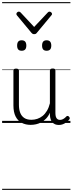

<svg xmlns="http://www.w3.org/2000/svg" viewBox="-20 -1163 686 1816"><path d="M270 18Q222 18 185 -1.5Q148 -21 127.5 -61.5Q107 -102 107 -166V-496Q107 -505 113 -509.5Q119 -514 132 -514Q146 -514 152.5 -509.5Q159 -505 159 -496V-171Q159 -127 171.5 -95.5Q184 -64 210 -47Q236 -30 277 -30Q306 -30 333 -39Q360 -48 383 -66.5Q406 -85 424 -115Q442 -145 452 -186V-496Q452 -506 458.5 -510.5Q465 -515 479 -515Q492 -515 498 -510.5Q504 -506 504 -496V-93Q504 -73 508.5 -58.5Q513 -44 523 -36.5Q533 -29 547 -29Q557 -29 567 -32.5Q577 -36 587 -43Q597 -50 607 -61Q613 -67 620 -66.5Q627 -66 633 -59Q638 -54 639.5 -47Q641 -40 636 -34Q625 -19 609 -7Q593 5 575 12Q557 19 537 19Q517 19 502 13Q487 7 476 -5Q465 -17 459 -35Q453 -53 452 -76V-97Q437 -63 415.5 -41Q394 -19 370 -6Q346 7 320.5 12.5Q295 18 270 18ZM185 -683Q163 -683 152.5 -695Q142 -707 142 -732Q142 -757 152.5 -769.5Q163 -782 185 -782Q207 -782 218 -769.5Q229 -757 229 -732Q229 -707 218 -695Q207 -683 185 -683ZM421 -683Q399 -683 388.5 -695Q378 -707 378 -732Q378 -757 388.5 -769.5Q399 -782 421 -782Q443 -782 454 -769.5Q465 -757 465 -732Q465 -707 454 -695Q443 -683 421 -683ZM448 -1053Q456 -1053 464 -1046.5Q472 -1040 472 -1031Q472 -1028 471 -1025Q470 -1022 466 -1018L328 -852Q324 -846 318 -843Q312 -840 303 -840Q294 -840 288.5 -843Q283 -846 278 -852L140 -1018Q137 -1022 136 -1025Q135 -1028 135 -1031Q135 -1040 142.5 -1046.5Q150 -1053 158 -1053Q163 -1053 167 -1051Q171 -1049 175 -1045L303 -908L432 -1045Q436 -1049 439.5 -1051Q443 -1053 448 -1053ZM0 623H646V633H0ZM0 -20H646V0H0ZM0 -505H646V-500H0ZM0 -1143H646V-1133H0Z"/></svg>

Font: Playwrite CL Guides
Style: Regular
Weight: 400
Designer: Veronika Burian, José Scaglione
Foundry: TypeTogether
Version: Version 1.003